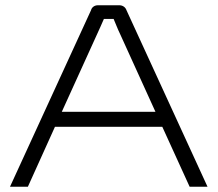

<svg xmlns="http://www.w3.org/2000/svg" viewBox="-20 -710 827 730"><path d="M597 -228 701 0H769L461 -671C457 -683 446 -690 434 -690H352C340 -690 329 -683 326 -671L18 0H86L189 -228ZM571 -285H215L350 -582C359 -601 367 -620 375 -638H412C420 -620 427 -600 436 -582Z"/></svg>

Font: Exo 2 Light Expanded
Style: Regular
Weight: 300
Width: 7
Designer: Natanael Gama
Version: Version 1.001;PS 001.001;hotconv 1.0.70;makeotf.lib2.5.58329